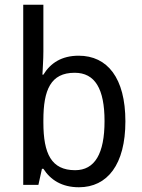

<svg xmlns="http://www.w3.org/2000/svg" viewBox="-20 -780 599 810"><path d="M163 -563V-760H78V0H142L157 -68H163C193 -21 241 10 313 10C433 10 509 -86 509 -268C509 -451 433 -545 312 -545C240 -545 193 -514 163 -465H159C160 -490 163 -527 163 -563ZM295 -473C381 -473 421 -405 421 -269C421 -132 380 -62 297 -62C197 -62 163 -131 163 -263V-273C163 -401 194 -473 295 -473Z"/></svg>

Font: Noto Sans Gurmukhi UI SemiCondensed
Style: Regular
Weight: 400
Width: 4
Designer: Jelle Bosma - Monotype Design Team
Foundry: Monotype Imaging Inc.
Version: Version 2.004